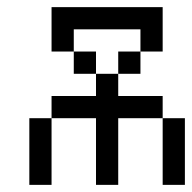

<svg xmlns="http://www.w3.org/2000/svg" viewBox="-20 -520 540 540"><path d="M62.5 -187.5V0H125V-187.5ZM250 -187.5V0H312.5V-187.5H437.5V0H500V-187.5H437.5V-250H312.5V-312.5H250V-250H125V-187.5ZM250 -312.5V-375H187.5V-312.5ZM312.5 -312.5H375V-375H312.5ZM187.5 -375V-437.5H375V-375H437.5Q437.5 -375 437.5 -500H125Q125 -500 125 -375Z"/></svg>

Font: UnifontExMono
Style: Regular
Weight: 500
Version: Version 15.0.06